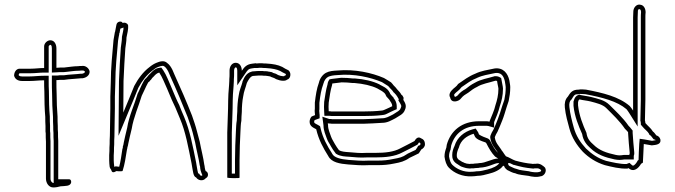

<svg xmlns="http://www.w3.org/2000/svg" viewBox="-20 -781 2967 844"><path d="M42 -448C46 -433 59 -425 77 -425H111C132 -425 152 -428 174 -428V-419C174 -410 174 -395 175 -379C175 -344 176 -299 179 -267C179 -253 179 -240 180 -227V-203L181 -195C181 -182 181 -170 182 -158V4C182 24 195 43 214 43C225 43 236 41 246 38C266 36 290 39 293 20C293 12 290 7 284 7H236V-162C235 -173 235 -185 235 -198C234 -206 234 -216 234 -227C233 -241 233 -254 233 -268C232 -280 231 -298 230 -318C230 -334 229 -351 229 -367C228 -388 228 -408 228 -419V-429C233 -429 238 -429 244 -430H262C288 -434 311 -434 337 -437H343C358 -439 374 -449 374 -466C372 -481 356 -494 339 -491C333 -491 328 -491 323 -490C305 -490 288 -487 269 -485C267 -485 264 -484 260 -484H244L228 -483V-568C228 -587 219 -604 201 -604C188 -604 174 -591 174 -577V-482C152 -482 135 -479 115 -479H64C50 -477 42 -463 42 -448ZM62 -451C63 -457 66 -459 66 -459H115C137 -459 154 -462 174 -462H194V-577C194 -579 199 -584 201 -584C203 -584 208 -583 208 -568V-462L245 -464H260C265 -464 269 -465 270 -465H271C291 -467 307 -470 323 -470H325H327C329 -470 333 -471 339 -471H341H342C346 -472 352 -469 354 -465C353 -463 349 -458 341 -457H336H335C311 -454 287 -454 260 -450H242H241C237 -449 233 -449 228 -449H208V-419C208 -408 208 -388 209 -367C209 -349 210 -333 210 -318V-317C211 -297 212 -279 213 -267C213 -253 213 -239 214 -226C214 -215 214 -206 215 -197C215 -183 215 -171 216 -161V23H214C210 23 202 17 202 4V-159V-160C201 -171 201 -182 201 -195V-196L200 -204V-228V-229C199 -241 199 -253 199 -267V-268V-269C196 -300 195 -344 195 -379V-380C194 -395 194 -410 194 -419V-448H174C150 -448 130 -445 111 -445H77C66 -445 63 -449 62 -451Z M460 -76C460 -67 461 -57 462 -48C462 -45 464 -41 469 -34C472 -22 478 -21 492 -29C498 -28 504 -28 510 -28C516 -28 519 -29 519 -30C528 -57 533 -91 538 -123C539 -127 540 -130 540 -133C542 -138 543 -144 544 -150C548 -169 553 -191 559 -215C567 -265 590 -316 603 -360C613 -379 620 -398 629 -414C631 -419 633 -421 637 -423C639 -426 641 -429 644 -431C647 -436 651 -441 656 -445C662 -452 670 -460 680 -462C694 -441 703 -416 715 -390L720 -378C730 -354 740 -330 751 -308C758 -292 764 -276 771 -260C796 -202 808 -132 822 -63L825 -45C828 -32 829 -5 842 -1C852 14 874 16 885 2C899 -4 896 -26 884 -29C882 -34 881 -39 880 -45C880 -49 879 -53 878 -57C874 -88 864 -125 858 -158L846 -203C840 -227 832 -250 824 -273C800 -334 774 -394 747 -453L738 -474C732 -486 725 -497 715 -504C702 -517 682 -511 668 -505C658 -501 648 -495 637 -486C609 -465 587 -435 570 -403C553 -360 539 -327 522 -286L523 -425C525 -475 528 -525 531 -569C533 -586 536 -599 536 -616C539 -634 545 -650 543 -671C540 -678 530 -684 519 -680C516 -690 495 -688 492 -673L490 -663C489 -656 487 -649 486 -642C485 -639 484 -637 484 -634C482 -625 481 -615 479 -605C474 -546 467 -483 467 -418C466 -398 466 -377 465 -356V-304C465 -285 464 -266 464 -247C464 -224 463 -203 463 -184C462 -171 462 -159 462 -148C461 -137 461 -127 461 -117L460 -99ZM480 -76V-98L481 -116V-117C481 -127 481 -136 482 -146V-147V-148C482 -159 482 -170 483 -182V-183V-184C483 -202 484 -223 484 -247C484 -265 485 -284 485 -304V-356C486 -379 486 -398 487 -417V-418C487 -481 494 -543 499 -602C501 -613 502 -623 504 -630V-632V-633C504 -634 505 -635 505 -636L506 -637V-639C507 -643 508 -649 509 -655L523 -660C523 -647 519 -636 516 -619V-618V-616C516 -602 513 -589 511 -571V-570C508 -526 505 -476 503 -425L501 -184L540 -278C557 -319 571 -352 588 -395C605 -426 624 -451 649 -470C660 -479 667 -484 676 -487C691 -493 699 -492 701 -490L702 -489L704 -488C709 -484 715 -476 720 -466L729 -445C756 -386 781 -326 805 -266C813 -242 821 -221 827 -198L838 -154C844 -120 854 -83 858 -54V-53L859 -52C860 -48 860 -46 860 -45V-43V-42C861 -36 862 -29 865 -22L869 -12H870L869 -10C867 -8 862 -7 859 -12L855 -18L851 -19C849 -24 847 -39 845 -49L842 -67C828 -136 815 -207 789 -268C782 -283 776 -299 769 -316V-317C758 -338 748 -362 738 -386L733 -398C721 -424 713 -449 697 -473L689 -484L676 -482C659 -479 648 -465 642 -459C635 -453 631 -448 629 -445C624 -440 624 -439 623 -438C617 -434 612 -426 611 -423C600 -404 594 -386 585 -369L584 -368V-366C572 -324 547 -271 539 -219C533 -194 528 -174 524 -154C523 -147 522 -142 521 -140L520 -137V-133C520 -132 520 -131 519 -128L518 -127V-126C514 -99 510 -70 504 -48C501 -48 497 -49 495 -49L488 -50L484 -47L482 -51C481 -60 480 -69 480 -76Z M979 0C983 1 992 2 1004 2H1010C1024 2 1033 2 1033 0V-78C1033 -120 1035 -162 1037 -203C1038 -220 1038 -236 1041 -250C1041 -262 1042 -275 1043 -289C1043 -311 1045 -338 1049 -357C1052 -380 1060 -396 1065 -416C1070 -426 1079 -444 1091 -447C1095 -447 1099 -448 1103 -448C1107 -448 1112 -449 1117 -449H1131C1137 -448 1142 -448 1148 -448C1151 -448 1154 -447 1156 -447C1160 -446 1164 -446 1168 -445L1171 -443C1175 -442 1180 -440 1185 -438L1194 -433C1204 -429 1214 -426 1224 -426C1232 -426 1238 -427 1242 -431C1260 -435 1262 -467 1244 -474L1234 -479C1217 -491 1197 -497 1172 -500C1164 -501 1156 -501 1148 -502C1142 -502 1137 -502 1131 -503C1123 -503 1115 -503 1108 -502C1107 -502 1105 -503 1104 -503C1098 -502 1093 -502 1088 -501C1064 -498 1054 -486 1043 -470C1043 -488 1034 -505 1016 -505C999 -505 989 -488 989 -471V-456C989 -449 989 -441 988 -433V-426C988 -420 987 -414 987 -408C986 -395 985 -382 984 -368C984 -359 983 -349 983 -339C983 -294 980 -245 979 -198ZM999 -18V-198C1000 -244 1003 -293 1003 -339C1003 -347 1004 -358 1004 -367C1005 -381 1006 -393 1007 -406V-407V-408C1007 -412 1008 -418 1008 -426V-432C1009 -444 1009 -449 1009 -456V-471C1009 -482 1015 -485 1016 -485C1018 -485 1023 -484 1023 -470V-406L1059 -459C1069 -474 1073 -479 1090 -481H1091H1092C1094 -481 1092 -481 1097 -482H1109H1111C1115 -483 1123 -483 1129 -483C1137 -482 1142 -482 1147 -482C1158 -481 1163 -481 1170 -480C1193 -477 1209 -472 1222 -463L1224 -462L1236 -456C1237 -455 1237 -452 1236 -450L1232 -449L1229 -446H1224C1218 -446 1211 -448 1203 -451L1194 -456L1192 -457C1188 -458 1182 -460 1179 -461L1176 -464H1173C1166 -466 1162 -466 1161 -466L1158 -467H1157C1156 -467 1153 -468 1148 -468C1142 -468 1138 -468 1134 -469H1133H1117C1109 -469 1104 -468 1103 -468C1096 -468 1092 -467 1091 -467H1089L1086 -466C1060 -460 1051 -433 1047 -425L1046 -423V-421C1042 -404 1032 -385 1029 -360C1025 -339 1023 -312 1023 -290C1022 -276 1021 -264 1021 -252C1018 -236 1018 -220 1017 -204C1015 -163 1013 -121 1013 -78V-18H1010H1004Z M1341 -246C1341 -226 1357 -220 1370 -213C1381 -166 1401 -130 1423 -95C1437 -67 1474 -61 1511 -58C1539 -56 1569 -53 1600 -55H1639C1667 -55 1688 -57 1712 -62C1740 -67 1759 -72 1780 -87C1794 -94 1808 -100 1821 -107C1825 -113 1829 -119 1832 -124C1839 -127 1848 -136 1848 -146C1848 -162 1841 -169 1831 -173C1817 -183 1807 -170 1802 -161C1782 -151 1761 -139 1740 -129C1711 -113 1673 -109 1630 -109H1591C1563 -107 1539 -110 1515 -112C1499 -113 1481 -114 1470 -121C1464 -129 1457 -139 1452 -148C1446 -160 1440 -167 1435 -181C1430 -196 1422 -212 1422 -231L1421 -239C1424 -238 1428 -238 1431 -238C1436 -237 1440 -237 1443 -237H1577C1605 -238 1632 -239 1659 -241C1684 -241 1700 -252 1718 -261C1734 -272 1753 -278 1760 -298C1769 -317 1760 -330 1753 -342C1754 -345 1754 -348 1754 -352C1751 -359 1748 -363 1745 -364C1740 -373 1734 -380 1726 -388C1722 -394 1716 -400 1710 -406C1707 -410 1703 -415 1699 -419C1689 -425 1679 -432 1668 -438C1615 -461 1540 -478 1463 -471C1445 -470 1428 -469 1413 -461C1398 -453 1386 -436 1382 -418C1372 -391 1368 -363 1364 -330V-304C1363 -297 1363 -290 1364 -283C1364 -280 1365 -278 1365 -275L1350 -269C1345 -264 1341 -255 1341 -246ZM1361 -246C1361 -248 1362 -251 1363 -253L1385 -261V-275C1385 -280 1384 -283 1384 -283V-284V-286C1383 -291 1383 -296 1384 -301V-303V-329C1388 -363 1392 -387 1401 -411V-412L1402 -414C1405 -427 1413 -438 1422 -443C1432 -448 1445 -450 1464 -451C1537 -458 1609 -441 1659 -420C1668 -415 1677 -408 1686 -403C1689 -400 1692 -397 1694 -394L1695 -393L1696 -392C1702 -386 1707 -381 1709 -377L1710 -375L1712 -374C1719 -367 1724 -361 1728 -354L1731 -347H1734L1731 -340L1736 -332C1744 -318 1746 -316 1742 -307L1741 -306V-305C1738 -295 1728 -291 1708 -278C1688 -268 1677 -261 1659 -261H1658C1632 -259 1604 -258 1577 -257H1443C1440 -257 1438 -257 1435 -258H1433H1431H1427L1397 -268L1402 -230C1402 -206 1412 -187 1416 -174C1422 -156 1429 -150 1434 -139C1440 -128 1447 -118 1454 -109L1456 -106L1459 -104C1477 -93 1499 -93 1514 -92C1537 -90 1563 -87 1592 -89H1630C1674 -89 1716 -93 1749 -111C1772 -122 1792 -133 1811 -143L1816 -146L1819 -151C1820 -152 1821 -154 1822 -155L1824 -154C1828 -152 1828 -154 1828 -146C1828 -145 1825 -142 1824 -142L1818 -140L1815 -134L1807 -122C1795 -116 1784 -112 1771 -105L1770 -104L1768 -103C1750 -90 1736 -87 1708 -82C1685 -77 1666 -75 1639 -75H1599C1570 -73 1541 -76 1513 -78C1475 -81 1449 -89 1441 -104L1440 -105V-106C1418 -140 1399 -174 1389 -218L1387 -226L1379 -231C1362 -240 1361 -240 1361 -246ZM1405 -290 1406 -272H1428C1436 -271 1436 -271 1438 -271H1577C1604 -271 1635 -272 1659 -275C1674 -276 1680 -281 1683 -282C1694 -287 1704 -293 1712 -296L1724 -301V-314C1724 -336 1710 -350 1710 -350L1709 -354L1706 -356C1705 -357 1703 -360 1698 -365L1697 -367H1696L1695 -369V-370L1693 -374C1682 -396 1659 -403 1649 -409V-410H1648C1618 -425 1580 -433 1541 -436H1540H1532C1514 -438 1499 -439 1482 -439H1481H1479C1465 -437 1452 -436 1438 -434L1428 -432L1423 -423C1421 -418 1420 -414 1420 -411C1412 -385 1409 -357 1405 -333V-332C1404 -319 1404 -304 1405 -290ZM1425 -292C1424 -305 1424 -318 1425 -330C1429 -356 1432 -383 1440 -408C1440 -410 1440 -412 1441 -414C1454 -416 1467 -417 1482 -419C1498 -419 1513 -418 1531 -416H1539C1576 -413 1613 -405 1639 -392C1651 -385 1669 -377 1675 -365V-364C1678 -357 1681 -353 1684 -351C1687 -348 1689 -345 1692 -342C1696 -333 1704 -328 1704 -314C1695 -310 1686 -305 1676 -301C1671 -299 1664 -295 1658 -295C1632 -292 1604 -291 1577 -291H1438C1437 -291 1434 -291 1431 -292Z M1934 -92C1937 -72 1942 -55 1954 -43C1976 -21 2012 -3 2056 -6C2063 -6 2071 -7 2078 -8C2096 -8 2113 -13 2128 -17C2153 -23 2179 -34 2192 -53C2193 -52 2194 -51 2196 -51C2198 -44 2203 -39 2209 -34C2220 -29 2232 -21 2246 -19C2260 -12 2284 -11 2303 -8C2318 -4 2340 -1 2356 -6C2370 -6 2386 -26 2376 -44C2368 -52 2353 -65 2335 -61H2327C2324 -60 2321 -60 2319 -61L2301 -63L2283 -66C2272 -68 2256 -72 2245 -75C2231 -80 2217 -90 2204 -94C2199 -101 2194 -107 2190 -114C2187 -117 2185 -120 2183 -124C2172 -141 2158 -153 2155 -178C2158 -186 2162 -194 2167 -202C2175 -220 2181 -234 2188 -252C2195 -269 2201 -291 2207 -310L2216 -337C2220 -358 2223 -374 2223 -398C2223 -408 2220 -418 2219 -428C2212 -459 2192 -485 2154 -480C2121 -473 2096 -470 2069 -457C2039 -445 2019 -429 1994 -412C1986 -399 1976 -396 1965 -383C1958 -376 1952 -363 1959 -352C1964 -325 1998 -335 2007 -349C2016 -360 2024 -365 2039 -374C2050 -383 2064 -393 2077 -399C2099 -413 2129 -417 2157 -426H2160C2161 -426 2163 -426 2165 -425L2167 -413L2170 -398L2171 -391C2171 -364 2165 -340 2158 -319C2153 -295 2140 -269 2132 -248V-246C2128 -247 2124 -248 2120 -248H2086C2010 -248 1961 -206 1944 -145C1943 -141 1943 -136 1942 -132C1937 -118 1934 -108 1934 -92ZM1954 -93C1954 -106 1956 -112 1961 -125V-126V-127C1963 -134 1963 -140 1963 -140C1978 -193 2019 -228 2086 -228H2120C2121 -228 2123 -228 2127 -227L2152 -220V-244C2160 -264 2171 -288 2177 -314C2185 -337 2191 -361 2191 -391V-392L2190 -401L2187 -417L2183 -438L2174 -443C2167 -446 2161 -446 2160 -446H2154L2151 -445C2126 -437 2094 -433 2067 -417C2051 -409 2038 -399 2027 -390C2011 -381 2003 -375 1992 -362L1991 -361L1990 -360C1989 -359 1982 -355 1979 -355V-356L1978 -359L1976 -363C1976 -364 1977 -367 1979 -369H1980V-370C1987 -378 1997 -382 2009 -398C2034 -415 2050 -428 2076 -438L2077 -439H2078C2101 -450 2125 -453 2157 -460C2181 -463 2193 -450 2199 -425C2201 -411 2203 -404 2203 -398C2203 -376 2201 -362 2197 -342L2188 -316C2182 -296 2175 -275 2169 -259C2162 -241 2157 -228 2149 -211C2143 -201 2139 -194 2136 -185L2135 -180V-176C2139 -145 2158 -127 2166 -114C2168 -110 2172 -104 2174 -102C2179 -94 2184 -88 2188 -82L2175 -64C2167 -52 2147 -42 2123 -36C2107 -32 2092 -28 2078 -28H2077H2075C2068 -27 2061 -26 2056 -26H2055C2017 -23 1986 -39 1968 -57C1961 -64 1957 -76 1954 -93ZM1968 -96C1968 -75 1982 -64 1993 -58C1999 -54 2006 -49 2010 -48C2011 -48 2018 -45 2019 -45C2025 -43 2033 -41 2037 -41C2044 -40 2049 -40 2052 -41H2062L2068 -42L2084 -43L2088 -44C2127 -45 2153 -64 2170 -64H2242L2180 -101C2177 -103 2174 -106 2169 -109C2156 -122 2145 -141 2136 -160C2132 -168 2128 -170 2128 -170L2125 -172L2120 -174C2097 -182 2086 -189 2085 -191C2084 -193 2084 -197 2079 -204L2071 -216L2056 -212C2021 -202 1989 -177 1978 -139C1973 -129 1968 -115 1968 -101ZM1988 -96V-101C1988 -110 1993 -124 1997 -132C2005 -164 2031 -184 2062 -193C2064 -190 2065 -186 2067 -182C2073 -169 2093 -162 2114 -155C2115 -154 2117 -153 2118 -151C2128 -131 2141 -108 2156 -93C2161 -90 2165 -87 2170 -84C2143 -84 2116 -64 2086 -64L2081 -63L2066 -62L2060 -61H2050C2046 -60 2043 -60 2039 -61C2034 -61 2029 -62 2025 -64C2023 -64 2021 -65 2020 -66C2014 -68 2008 -71 2003 -75C1996 -78 1988 -85 1988 -96ZM2199 -75C2202 -74 2203 -73 2207 -71H2202ZM2212 -69C2220 -65 2228 -60 2238 -56H2239H2240C2252 -53 2268 -48 2280 -46L2298 -43L2314 -41C2325 -39 2326 -40 2330 -41H2337H2339C2344 -42 2352 -40 2359 -33C2359 -31 2357 -27 2355 -26H2353L2350 -25C2341 -22 2321 -24 2308 -27L2307 -28H2306C2285 -31 2263 -33 2255 -37L2252 -38L2249 -39C2242 -40 2231 -46 2220 -51C2216 -55 2215 -55 2215 -56Z M2463 -308C2466 -277 2476 -241 2483 -216C2494 -175 2516 -142 2542 -114C2568 -88 2600 -67 2639 -55C2667 -48 2706 -38 2738 -40L2743 -42C2766 -21 2788 -43 2798 -61L2806 -66C2808 -93 2808 -118 2810 -148C2822 -146 2834 -144 2845 -142C2865 -144 2887 -146 2883 -168C2880 -178 2874 -183 2865 -186C2861 -191 2855 -200 2850 -203C2841 -218 2828 -227 2817 -240C2817 -244 2816 -248 2815 -252C2816 -282 2816 -313 2817 -343V-704C2817 -712 2817 -719 2818 -727C2818 -743 2810 -758 2796 -760C2779 -765 2764 -748 2764 -730C2764 -721 2763 -713 2763 -704V-295C2758 -303 2753 -309 2748 -315C2701 -356 2630 -373 2556 -387C2543 -388 2532 -389 2524 -387C2496 -387 2488 -375 2476 -356C2464 -344 2461 -326 2463 -308ZM2483 -310C2481 -325 2484 -336 2490 -342L2492 -343L2493 -345C2505 -364 2505 -367 2524 -367H2526L2529 -368C2531 -368 2542 -368 2553 -367C2628 -353 2693 -336 2734 -301C2739 -295 2742 -290 2746 -284L2783 -225V-704C2783 -711 2784 -719 2784 -730V-734C2786 -742 2790 -741 2790 -741L2792 -740H2793C2793 -740 2798 -738 2798 -728C2797 -717 2797 -712 2797 -704V-343C2796 -311 2796 -283 2795 -253V-250L2796 -247C2797 -243 2797 -241 2797 -240V-233L2802 -227C2815 -211 2827 -204 2833 -193L2835 -188L2839 -186C2841 -185 2845 -179 2849 -174L2853 -169L2859 -167C2862 -166 2863 -165 2863 -165C2860 -164 2851 -163 2846 -162L2813 -168L2792 -171L2790 -149C2788 -122 2788 -100 2787 -78L2783 -75L2781 -71C2779 -68 2777 -64 2774 -61C2765 -51 2762 -51 2756 -57L2747 -65L2734 -60C2707 -59 2670 -68 2644 -74C2608 -85 2580 -105 2556 -128C2531 -155 2512 -184 2502 -221C2495 -246 2486 -281 2483 -310ZM2501 -316C2506 -268 2523 -228 2539 -192C2544 -160 2561 -143 2575 -130C2605 -101 2640 -89 2683 -80H2684C2690 -79 2695 -78 2703 -78C2711 -78 2717 -79 2724 -80H2766V-96C2769 -104 2768 -107 2768 -110V-111V-112C2765 -139 2763 -169 2761 -197V-207L2757 -212C2753 -218 2746 -225 2743 -228C2719 -263 2685 -294 2659 -320C2637 -342 2606 -347 2581 -354C2562 -359 2545 -360 2533 -363L2527 -365L2521 -363C2506 -357 2503 -340 2502 -337L2501 -335V-317ZM2521 -318V-332C2523 -339 2523 -342 2528 -344C2543 -340 2560 -339 2576 -335C2602 -328 2629 -322 2645 -306C2672 -279 2705 -248 2727 -215C2732 -210 2737 -205 2741 -200V-196C2743 -166 2745 -138 2748 -110C2748 -107 2748 -104 2747 -102C2746 -102 2746 -101 2746 -100H2723C2715 -99 2709 -98 2703 -98C2698 -98 2693 -99 2687 -100C2645 -109 2614 -120 2589 -145C2574 -158 2561 -172 2558 -197C2542 -233 2526 -272 2521 -318Z"/></svg>

Font: Scribbler
Style: Clr
Weight: 400
Designer: Mew Too
Foundry: Cannot Into Space Fonts
Version: Version 1.001